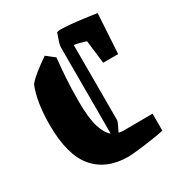

<svg xmlns="http://www.w3.org/2000/svg" viewBox="-153 -727 787 843"><g transform="rotate(-30 240.0 -305.5)"><path d="M199 -525Q194 -476 190.5 -425.5Q187 -375 187 -310Q187 -226 200.5 -180.5Q214 -135 238 -116V-554Q238 -563 243.5 -580.5Q249 -598 257 -619Q265 -622 274 -622Q295 -622 327.5 -619Q360 -616 393.5 -611.5Q427 -607 453 -603L441 -402H365L351 -519Q340 -523 323 -527.5Q306 -532 292 -534V-154Q292 -148 285 -133.5Q278 -119 270 -102Q282 -99 297 -99L441 -100V-14Q425 -10 396.5 -5.5Q368 -1 338 3Q308 7 285 9Q262 11 257 11Q146 11 85.5 -59Q25 -129 25 -283Q25 -342 33 -390.5Q41 -439 55 -472Q70 -491 98 -513Q126 -535 158 -557Z"/></g></svg>

Font: Grenze Gotisch ExtraBold
Style: Regular
Weight: 800
Designer: Renata Polastri
Foundry: Omnibus-Type
Version: Version 1.001